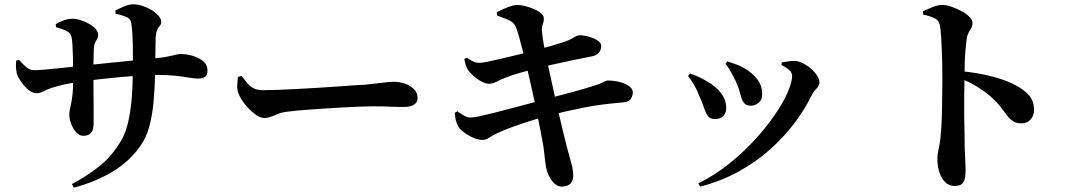

<svg xmlns="http://www.w3.org/2000/svg" viewBox="-20 -813 5020 892"><path d="M314 42Q376 10 437.5 -37.5Q499 -85 541 -157Q563 -192 575 -244Q587 -296 592 -357Q597 -418 597 -479Q598 -555 597 -609.5Q596 -664 590 -704Q588 -724 571 -732.5Q554 -741 517 -749L516 -764Q539 -776 560 -784.5Q581 -793 600 -793Q620 -793 642.5 -785.5Q665 -778 684.5 -766Q704 -754 716.5 -739.5Q729 -725 729 -713Q729 -700 723 -694Q717 -688 711 -676.5Q705 -665 703 -636Q702 -606 702 -577Q702 -548 701.5 -522.5Q701 -497 701 -475Q699 -404 693.5 -341.5Q688 -279 674 -226.5Q660 -174 632 -135Q582 -63 503 -15.5Q424 32 323 59ZM367 -182Q349 -182 334 -198.5Q319 -215 310.5 -238Q302 -261 302 -282Q302 -295 306.5 -313.5Q311 -332 315.5 -363Q320 -394 320 -446Q320 -474 319.5 -503Q319 -532 318.5 -558.5Q318 -585 316.5 -606Q315 -627 313 -638Q309 -658 292 -667.5Q275 -677 240 -687L239 -701Q257 -712 278 -719Q299 -726 318 -726Q333 -726 352.5 -720Q372 -714 391.5 -703.5Q411 -693 423.5 -679.5Q436 -666 436 -651Q436 -639 431.5 -632Q427 -625 422.5 -616.5Q418 -608 416 -590Q416 -577 415 -555Q414 -533 414 -509.5Q414 -486 414 -466Q414 -421 414.5 -379Q415 -337 415 -302Q415 -267 415 -241Q415 -211 403.5 -196.5Q392 -182 367 -182ZM150 -380Q131 -380 112.5 -395.5Q94 -411 80.5 -430Q67 -449 62 -460Q57 -471 55 -490.5Q53 -510 55 -531L68 -535Q89 -512 104 -499.5Q119 -487 140 -487Q157 -487 186 -489.5Q215 -492 249 -495.5Q283 -499 314 -502.5Q345 -506 364 -508Q395 -511 440.5 -516Q486 -521 534 -525.5Q582 -530 623 -534.5Q664 -539 687 -541Q724 -544 746.5 -548Q769 -552 781.5 -555Q794 -558 802 -560Q810 -562 818 -562Q848 -562 877 -553Q906 -544 925 -527.5Q944 -511 944 -487Q944 -463 932 -455.5Q920 -448 899 -448Q882 -448 857 -452.5Q832 -457 796 -461Q760 -465 710 -465Q675 -465 629 -462Q583 -459 535 -454.5Q487 -450 443.5 -445Q400 -440 371 -436Q324 -430 285.5 -422Q247 -414 221 -405Q202 -399 184.5 -389.5Q167 -380 150 -380Z M1207 -265Q1188 -265 1163.5 -283.5Q1139 -302 1118 -328.5Q1097 -355 1088 -379Q1081 -396 1082 -416.5Q1083 -437 1085 -455L1102 -461Q1117 -441 1129.5 -426Q1142 -411 1159 -402.5Q1176 -394 1202 -394Q1229 -394 1269.5 -395.5Q1310 -397 1358 -399.5Q1406 -402 1454.5 -405Q1503 -408 1547 -411Q1591 -414 1623.5 -416.5Q1656 -419 1672 -419Q1722 -424 1756 -428.5Q1790 -433 1808 -433Q1839 -433 1864 -423.5Q1889 -414 1904.5 -397.5Q1920 -381 1920 -359Q1920 -337 1903 -326.5Q1886 -316 1854 -316Q1825 -316 1793.5 -317.5Q1762 -319 1709 -319Q1686 -319 1648.5 -317.5Q1611 -316 1566 -313.5Q1521 -311 1476 -308Q1431 -305 1393 -302Q1355 -299 1332 -296Q1296 -293 1276 -285.5Q1256 -278 1241 -271.5Q1226 -265 1207 -265Z M2590 54Q2572 54 2557 40.5Q2542 27 2531.5 6.5Q2521 -14 2517 -35Q2515 -45 2512.5 -64.5Q2510 -84 2507.5 -110Q2505 -136 2499 -163Q2493 -196 2485.5 -234Q2478 -272 2470 -310.5Q2462 -349 2454 -385Q2446 -421 2439 -451.5Q2432 -482 2427 -503Q2417 -543 2408 -579.5Q2399 -616 2391 -644Q2383 -672 2377 -686Q2371 -700 2362 -708Q2353 -716 2336.5 -723Q2320 -730 2289 -741L2288 -756Q2311 -769 2339 -779.5Q2367 -790 2383 -790Q2399 -790 2419 -785Q2439 -780 2458.5 -772Q2478 -764 2491 -753.5Q2504 -743 2506 -733Q2508 -721 2505 -711.5Q2502 -702 2499 -691.5Q2496 -681 2498 -667Q2500 -640 2506 -608Q2512 -576 2522 -527Q2539 -449 2553.5 -385Q2568 -321 2579.5 -270.5Q2591 -220 2600.5 -182.5Q2610 -145 2616 -121Q2628 -77 2635.5 -50.5Q2643 -24 2643 5Q2643 25 2631 39Q2619 53 2590 54ZM2220 -163Q2201 -163 2177.5 -173.5Q2154 -184 2135 -198.5Q2116 -213 2110 -224Q2103 -236 2098.5 -251.5Q2094 -267 2093 -289L2105 -296Q2127 -280 2140.5 -273.5Q2154 -267 2169 -267Q2179 -267 2205.5 -272.5Q2232 -278 2270 -287.5Q2308 -297 2350.5 -308.5Q2393 -320 2434 -330.5Q2475 -341 2508 -351Q2542 -360 2577.5 -369Q2613 -378 2647.5 -387.5Q2682 -397 2710.5 -405.5Q2739 -414 2759 -421Q2777 -428 2786 -433Q2795 -438 2802 -439Q2832 -439 2859 -432Q2886 -425 2903 -412.5Q2920 -400 2920 -384Q2920 -369 2911 -354Q2902 -339 2872 -337Q2825 -333 2784 -328Q2743 -323 2702 -315Q2661 -307 2616 -297Q2571 -287 2516 -272Q2480 -263 2438 -249.5Q2396 -236 2357.5 -222Q2319 -208 2292 -195Q2268 -184 2253 -173.5Q2238 -163 2220 -163ZM2250 -424Q2237 -424 2217.5 -434Q2198 -444 2180.5 -459.5Q2163 -475 2153 -490Q2146 -502 2143 -512.5Q2140 -523 2137 -539L2148 -545Q2166 -534 2178 -527.5Q2190 -521 2208 -521Q2219 -521 2246.5 -526.5Q2274 -532 2311 -541Q2348 -550 2387 -559Q2426 -568 2458 -577Q2504 -589 2535 -598Q2566 -607 2591 -615Q2625 -626 2643.5 -637.5Q2662 -649 2668 -649Q2681 -650 2699 -646.5Q2717 -643 2734 -636.5Q2751 -630 2762 -620.5Q2773 -611 2773 -600Q2773 -582 2763 -568.5Q2753 -555 2724 -550Q2686 -543 2639 -533Q2592 -523 2549.5 -513.5Q2507 -504 2481 -497Q2440 -487 2397 -475Q2354 -463 2323 -450Q2301 -441 2285 -432.5Q2269 -424 2250 -424Z M3224 39Q3297 3 3362.5 -48.5Q3428 -100 3482.5 -159Q3537 -218 3577 -275.5Q3617 -333 3638.5 -382Q3660 -431 3660 -461Q3660 -475 3646.5 -487.5Q3633 -500 3611 -511L3612 -523Q3624 -525 3640 -527.5Q3656 -530 3669 -530Q3688 -530 3708.5 -520Q3729 -510 3747 -494.5Q3765 -479 3776 -462Q3787 -445 3787 -430Q3787 -415 3772.5 -400.5Q3758 -386 3750 -369Q3718 -303 3669 -238.5Q3620 -174 3555 -116.5Q3490 -59 3409.5 -15Q3329 29 3233 54ZM3301 -260Q3279 -260 3268.5 -274.5Q3258 -289 3250.5 -312.5Q3243 -336 3230 -364Q3218 -396 3204.5 -419Q3191 -442 3176 -460L3186 -471Q3209 -464 3229.5 -454Q3250 -444 3263 -436Q3306 -412 3330 -380Q3354 -348 3354 -311Q3354 -289 3340.5 -274.5Q3327 -260 3301 -260ZM3469 -322Q3446 -322 3436 -335.5Q3426 -349 3420.5 -372.5Q3415 -396 3403 -425Q3397 -439 3387.5 -457Q3378 -475 3368.5 -491.5Q3359 -508 3350 -517L3359 -528Q3383 -520 3402.5 -513Q3422 -506 3443 -493Q3478 -472 3499.5 -443Q3521 -414 3521 -374Q3521 -349 3504.5 -335.5Q3488 -322 3469 -322Z M4415 51Q4390 51 4372 34Q4354 17 4344.5 -11.5Q4335 -40 4335 -77Q4335 -97 4340 -117.5Q4345 -138 4349 -171Q4352 -199 4354 -235.5Q4356 -272 4356.5 -311Q4357 -350 4357.5 -384Q4358 -418 4358 -440Q4358 -472 4357.5 -508.5Q4357 -545 4355.5 -581Q4354 -617 4352 -647Q4350 -677 4347 -694Q4342 -719 4321 -729Q4300 -739 4269 -745L4268 -761Q4290 -771 4313.5 -780.5Q4337 -790 4359 -790Q4377 -790 4401 -781.5Q4425 -773 4447.5 -761Q4470 -749 4484 -734.5Q4498 -720 4498 -708Q4498 -693 4492.5 -683Q4487 -673 4480.5 -662Q4474 -651 4471 -632Q4468 -610 4465.5 -581Q4463 -552 4462 -519Q4461 -486 4461 -451Q4460 -411 4459.5 -367Q4459 -323 4459.5 -279Q4460 -235 4461 -195Q4462 -155 4462 -121Q4464 -83 4465 -57.5Q4466 -32 4466 -22Q4466 17 4455.5 34Q4445 51 4415 51ZM4726 -240Q4702 -240 4687 -249.5Q4672 -259 4659 -276.5Q4646 -294 4628 -317Q4610 -340 4581 -366Q4555 -388 4521.5 -409Q4488 -430 4438 -451V-483Q4520 -476 4593.5 -456.5Q4667 -437 4711 -410Q4744 -391 4764 -366Q4784 -341 4784 -301Q4784 -277 4768.5 -258.5Q4753 -240 4726 -240Z"/></svg>

Font: Noto Serif HK ExtraLight
Style: Bold
Weight: 700
Version: Version 2.002-H1;hotconv 1.1.0;makeotfexe 2.6.0